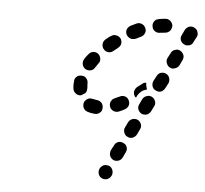

<svg xmlns="http://www.w3.org/2000/svg" viewBox="-46 -611 740 693"><g transform="rotate(5 323.5 -264.0)"><path d="M347 31Q352 34 357 34Q362 34 367 33Q371 31 375 28Q379 25 381 20L382 19Q386 10 383 0Q380 -10 371 -15Q366 -17 361 -17Q356 -18 351 -16Q347 -15 343 -11Q339 -8 337 -4L336 -2Q332 7 335 17Q338 27 347 31ZM370 -53Q371 -48 375 -44Q378 -41 382 -38Q392 -34 401 -37Q411 -40 416 -50L425 -69Q430 -78 427 -88Q424 -98 414 -102Q405 -107 395 -104Q385 -100 381 -91L371 -72Q369 -67 369 -62Q368 -58 370 -53ZM426 -126Q435 -121 445 -124Q455 -128 460 -137L469 -156Q474 -165 471 -175Q467 -185 458 -190Q454 -192 449 -192Q444 -193 439 -191Q434 -189 430 -186Q427 -183 424 -178L415 -159Q410 -150 414 -140Q417 -130 426 -126ZM328 -221Q329 -231 323 -239Q316 -247 306 -248Q298 -249 290 -251Q286 -252 281 -252Q276 -252 271 -249Q267 -247 264 -243Q260 -240 259 -235Q257 -230 258 -225Q258 -220 260 -216Q263 -211 266 -208Q270 -205 275 -203Q287 -199 301 -198Q312 -197 320 -204Q328 -210 328 -221ZM470 -213Q474 -211 479 -211Q484 -210 489 -212Q494 -213 497 -217Q501 -220 503 -224L513 -244Q518 -253 514 -263Q511 -272 502 -277Q492 -282 483 -278Q473 -275 468 -266L459 -247Q454 -238 457 -228Q461 -218 470 -213ZM421 -238Q423 -243 422 -248Q422 -253 419 -258Q415 -267 405 -270Q395 -273 386 -268Q377 -264 368 -260Q364 -258 360 -255Q357 -251 355 -247Q353 -242 353 -237Q353 -232 355 -227Q359 -218 368 -214Q378 -210 388 -214Q398 -218 409 -224Q413 -226 416 -230Q420 -234 421 -238ZM217 -283Q215 -295 217 -309Q217 -319 225 -326Q233 -332 243 -331Q254 -331 260 -323Q267 -315 266 -304Q266 -296 267 -288Q267 -283 266 -278Q264 -273 261 -269Q255 -266 250 -262Q249 -261 247 -261Q246 -260 244 -260Q234 -259 226 -266Q218 -272 217 -283ZM476 -300Q479 -301 482 -302Q481 -305 480 -308Q477 -317 477 -326Q473 -326 469 -325Q465 -323 462 -320Q454 -314 446 -308Q438 -301 436 -291Q435 -281 441 -272Q442 -272 443 -271Q444 -270 445 -269L448 -276Q452 -284 459 -290Q466 -297 476 -300ZM514 -301Q523 -296 533 -299Q542 -303 547 -312L557 -331Q561 -340 558 -350Q555 -360 545 -365Q536 -369 526 -366Q517 -363 512 -353L502 -334Q498 -325 501 -315Q504 -305 514 -301ZM254 -356Q263 -351 273 -353Q283 -355 288 -364Q293 -372 299 -380Q306 -388 304 -398Q303 -408 295 -415Q287 -421 276 -420Q266 -418 260 -410Q252 -401 246 -391Q241 -382 243 -372Q245 -362 254 -356ZM557 -388Q566 -383 576 -387Q586 -390 591 -399L600 -418Q605 -428 602 -437Q598 -447 589 -452Q580 -457 570 -453Q560 -450 556 -441L546 -422Q541 -412 545 -403Q548 -393 557 -388ZM308 -452Q307 -441 314 -433Q320 -425 331 -424Q341 -423 349 -430Q356 -436 363 -441L365 -443Q373 -449 375 -459Q376 -470 370 -478Q363 -486 353 -487Q343 -489 335 -482L332 -481Q324 -475 317 -469Q309 -462 308 -452ZM601 -476Q605 -473 610 -473Q615 -473 620 -474Q625 -476 629 -479Q632 -482 634 -487L644 -506Q649 -515 645 -525Q642 -535 633 -539Q624 -544 614 -541Q604 -537 599 -528L590 -509Q585 -500 588 -490Q592 -480 601 -476ZM392 -492Q394 -488 398 -485Q402 -481 407 -480Q411 -478 416 -479Q421 -479 426 -481Q435 -486 444 -490Q453 -494 457 -504Q461 -513 456 -523Q454 -527 451 -531Q447 -534 443 -536Q438 -538 433 -538Q428 -538 424 -536Q413 -531 403 -526Q394 -521 390 -511Q387 -501 392 -492ZM486 -549Q483 -545 482 -540Q481 -535 482 -531Q483 -520 492 -514Q500 -508 511 -510Q520 -511 530 -512Q540 -513 547 -521Q553 -529 553 -539Q552 -549 544 -556Q536 -563 526 -562Q514 -561 503 -559Q498 -558 493 -556Q489 -553 486 -549Z"/></g></svg>

Font: FRB American Cursive Guidelines Dashed Black
Style: Bold Italic
Weight: 900
Italic angle: -25°
Version: Version 2.0;Modular Font Editor K font №1